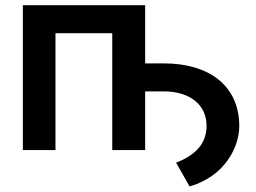

<svg xmlns="http://www.w3.org/2000/svg" viewBox="-20 -565 965 723"><path d="M66.1 0H188.9V-440H402.7V0H526.6V-220.9H597.7C688.2 -220.9 758.9 -175.1 757.8 -89.5C757.1 -23.8 716.3 19.2 643.1 47.6L693.9 137.1C827.8 98.7 881 -13.1 881 -89.5C881 -245 763.8 -326.3 597.7 -326.3H526.6V-545.5H66.1Z"/></svg>

Font: Margiela Sans Semi Bold
Style: Regular
Weight: 600
Designer: Stefan Endress, Andreas Faust
Version: Version 1.100;FEAKit 1.0